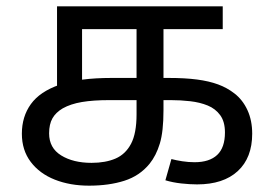

<svg xmlns="http://www.w3.org/2000/svg" viewBox="-20 -574 865 606"><path d="M261 12Q201 12 153 -7Q105 -26 77 -63Q49 -100 49 -152Q49 -206 77.5 -245.5Q106 -285 168 -306.5Q230 -328 332 -328H512Q564 -328 602 -323Q640 -318 668.5 -307.5Q697 -297 720 -279Q746 -259 761 -226.5Q776 -194 776 -152Q776 -76 730.5 -34Q685 8 602 8Q579 8 552 5Q525 2 502 -5L521 -72Q536 -68 555.5 -65Q575 -62 594 -62Q641 -62 665.5 -85Q690 -108 690 -156Q690 -190 675 -210.5Q660 -231 635.5 -241Q611 -251 580.5 -254.5Q550 -258 519 -258H325Q274 -258 238.5 -252Q203 -246 178 -232Q156 -219 145.5 -200.5Q135 -182 135 -153Q135 -107 173 -83.5Q211 -60 269 -60Q313 -60 344.5 -73.5Q376 -87 393.5 -120Q411 -153 411 -213V-482H239V-302L160 -286V-554H683V-482H496V-226Q496 -159 484.5 -121Q473 -83 452 -57Q421 -19 372.5 -3.5Q324 12 261 12Z"/></svg>

Font: ltamil25
Style: Book
Weight: 400
Designer: Jelle Bosma - Monotype Design Team
Foundry: Monotype Imaging Inc.
Version: Version 2.003